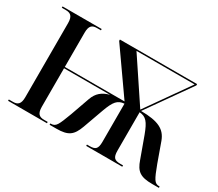

<svg xmlns="http://www.w3.org/2000/svg" viewBox="-127 -986 1426 1258"><g transform="rotate(30 585.5 -357.0)"><path d="M30 0H324V-10H296C260 -10 241 -25 241 -77V-368H589C534 -354 501 -325 483 -275L432 -131C395 -33 386 -10 348 -10H344V0H395C486 0 516 -25 544 -101L599 -254C629 -336 650 -361 700 -365V-76C700 -22 684 -10 641 -10H621V0H894V-10H874C830 -10 814 -22 814 -77V-366C864 -362 885 -337 916 -254L973 -97C998 -24 1030 0 1120 0H1171V-10H1167C1131 -10 1120 -33 1083 -131L1031 -276C1004 -348 949 -377 818 -378L1048 -704V-714H464V-704L693 -378H241V-637C241 -690 260 -704 296 -704H326V-714H30V-704H60C96 -704 116 -690 116 -637V-77C116 -25 97 -10 62 -10H30ZM809 -383 595 -704H1035Z"/></g></svg>

Font: Noto Serif Display SemiCondensed SemiBold
Style: Regular
Weight: 600
Width: 4
Designer: Monotype Design Team
Foundry: Monotype Imaging Inc.
Version: Version 2.009